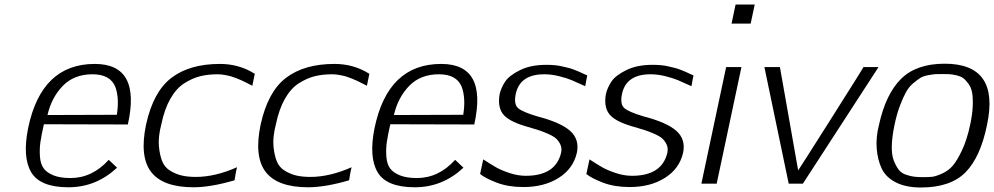

<svg xmlns="http://www.w3.org/2000/svg" viewBox="-20 -816 4416 853"><path d="M191 -305 499 -306Q511 -380 492 -431Q469 -486 391 -486Q309 -486 259 -434.5Q209 -383 191 -305ZM293 -25Q390 -25 463 -106Q498 -73 500 -71Q407 16 284 16Q158 16 118.5 -51Q79 -118 105 -247Q164 -532 401 -532Q608 -532 548 -263L175 -264Q164 -216 159.5 -184.5Q155 -153 157.5 -120Q160 -87 174 -68Q188 -49 217.5 -37Q247 -25 293 -25Z M850 -30Q936 -30 1033 -73Q1028 -53 1025.5 -36Q1023 -19 1022 -15Q916 16 840 16Q704 16 651.5 -52Q599 -120 629 -263Q661 -409 742 -470.5Q823 -532 957 -532Q1043 -532 1112 -488L1101 -435Q1097 -437 1084.5 -443.5Q1072 -450 1067.5 -452Q1063 -454 1051.5 -459.5Q1040 -465 1034 -467Q1028 -469 1017.5 -473Q1007 -477 1000 -478.5Q993 -480 983.5 -482Q974 -484 965 -485Q956 -486 947 -486Q903 -486 868 -477Q833 -468 798 -445.5Q763 -423 737 -377.5Q711 -332 697 -265Q682 -207 686 -166Q690 -125 701 -98.5Q712 -72 737 -57Q762 -42 788.5 -36Q815 -30 850 -30Z M1359 -30Q1445 -30 1542 -73Q1537 -53 1534.5 -36Q1532 -19 1531 -15Q1425 16 1349 16Q1213 16 1160.5 -52Q1108 -120 1138 -263Q1170 -409 1251 -470.5Q1332 -532 1466 -532Q1552 -532 1621 -488L1610 -435Q1606 -437 1593.5 -443.5Q1581 -450 1576.5 -452Q1572 -454 1560.5 -459.5Q1549 -465 1543 -467Q1537 -469 1526.5 -473Q1516 -477 1509 -478.5Q1502 -480 1492.5 -482Q1483 -484 1474 -485Q1465 -486 1456 -486Q1412 -486 1377 -477Q1342 -468 1307 -445.5Q1272 -423 1246 -377.5Q1220 -332 1206 -265Q1191 -207 1195 -166Q1199 -125 1210 -98.5Q1221 -72 1246 -57Q1271 -42 1297.5 -36Q1324 -30 1359 -30Z M1730 -305 2038 -306Q2050 -380 2031 -431Q2008 -486 1930 -486Q1848 -486 1798 -434.5Q1748 -383 1730 -305ZM1832 -25Q1929 -25 2002 -106Q2037 -73 2039 -71Q1946 16 1823 16Q1697 16 1657.5 -51Q1618 -118 1644 -247Q1703 -532 1940 -532Q2147 -532 2087 -263L1714 -264Q1703 -216 1698.5 -184.5Q1694 -153 1696.5 -120Q1699 -87 1713 -68Q1727 -49 1756.5 -37Q1786 -25 1832 -25Z M2407 -528Q2426 -528 2443.5 -526.5Q2461 -525 2477.5 -521Q2494 -517 2505 -514.5Q2516 -512 2531.5 -506Q2547 -500 2552.5 -497.5Q2558 -495 2573 -488Q2588 -481 2589 -481Q2587 -473 2584 -455.5Q2581 -438 2580 -433Q2541 -451 2519.5 -460Q2498 -469 2464 -477.5Q2430 -486 2398 -486Q2289 -486 2271 -397Q2262 -352 2282.5 -335Q2303 -318 2367 -299Q2471 -272 2513 -234.5Q2555 -197 2543 -138Q2527 -67 2462.5 -26Q2398 15 2305 15Q2238 15 2187 -4.5Q2136 -24 2113 -43Q2115 -54 2120 -75.5Q2125 -97 2127 -108Q2162 -85 2185 -72Q2208 -59 2244.5 -47Q2281 -35 2316 -35Q2449 -35 2473 -138Q2477 -158 2469.5 -174Q2462 -190 2450.5 -200.5Q2439 -211 2412.5 -222.5Q2386 -234 2367.5 -239.5Q2349 -245 2312 -256Q2236 -279 2213 -311.5Q2190 -344 2200 -399Q2207 -428 2225 -454.5Q2243 -481 2290.5 -504.5Q2338 -528 2407 -528Z M2879 -528Q2898 -528 2915.5 -526.5Q2933 -525 2949.5 -521Q2966 -517 2977 -514.5Q2988 -512 3003.5 -506Q3019 -500 3024.5 -497.5Q3030 -495 3045 -488Q3060 -481 3061 -481Q3059 -473 3056 -455.5Q3053 -438 3052 -433Q3013 -451 2991.5 -460Q2970 -469 2936 -477.5Q2902 -486 2870 -486Q2761 -486 2743 -397Q2734 -352 2754.5 -335Q2775 -318 2839 -299Q2943 -272 2985 -234.5Q3027 -197 3015 -138Q2999 -67 2934.5 -26Q2870 15 2777 15Q2710 15 2659 -4.5Q2608 -24 2585 -43Q2587 -54 2592 -75.5Q2597 -97 2599 -108Q2634 -85 2657 -72Q2680 -59 2716.5 -47Q2753 -35 2788 -35Q2921 -35 2945 -138Q2949 -158 2941.5 -174Q2934 -190 2922.5 -200.5Q2911 -211 2884.5 -222.5Q2858 -234 2839.5 -239.5Q2821 -245 2784 -256Q2708 -279 2685 -311.5Q2662 -344 2672 -399Q2679 -428 2697 -454.5Q2715 -481 2762.5 -504.5Q2810 -528 2879 -528Z M3315 -711H3230L3248 -796H3333ZM3096 0 3206 -518H3274L3164 0Z M3376 -518H3445L3526 -59Q3527 -59 3672 -288Q3817 -517 3816 -518H3883L3547 0H3484Z M3954 -261Q3943 -208 3942 -168Q3941 -128 3950.5 -103.5Q3960 -79 3972 -63Q3984 -47 4004.5 -40Q4025 -33 4041.5 -31Q4058 -29 4081 -29Q4106 -29 4121 -30.5Q4136 -32 4164.5 -44.5Q4193 -57 4212.5 -79.5Q4232 -102 4254 -148.5Q4276 -195 4290 -261Q4300 -307 4301.5 -343.5Q4303 -380 4299 -403.5Q4295 -427 4282.5 -444Q4270 -461 4259 -469Q4248 -477 4228.5 -481.5Q4209 -486 4197.5 -486.5Q4186 -487 4167 -487Q4146 -487 4136 -486.5Q4126 -486 4104 -482Q4082 -478 4069 -470Q4056 -462 4037 -446Q4018 -430 4005 -406.5Q3992 -383 3978 -346Q3964 -309 3954 -261ZM4177 -533Q4423 -533 4365 -261Q4336 -118 4269.5 -50.5Q4203 17 4071 17Q4005 17 3960.5 -5.5Q3916 -28 3897.5 -66.5Q3879 -105 3875 -155.5Q3871 -206 3885 -261Q3915 -398 3983 -465.5Q4051 -533 4177 -533Z"/></svg>

Font: Afta sans
Style: Italic
Weight: 400
Italic angle: -12°
Designer: par.qink
Foundry: Oriol Esparraguera Font
Version: Version 1.000